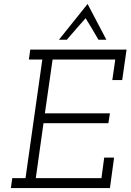

<svg xmlns="http://www.w3.org/2000/svg" viewBox="-20 -951 660 971"><path d="M42 -50 35 0H536L557 -154H507L493 -50H161L200 -328H528L536 -378H207L246 -650H563L548 -546H598L620 -700H133L126 -650H194L109 -50ZM423 -931Q387 -886 350.5 -840.5Q314 -795 278 -750H318Q341 -777 365 -804.5Q389 -832 413 -859Q432 -829 446 -804.5Q460 -780 478 -750H518Q494 -795 470.5 -840.5Q447 -886 423 -931Z"/></svg>

Font: Josefin Slab Medium
Style: Italic
Weight: 500
Italic angle: -12°
Version: Version 2.000